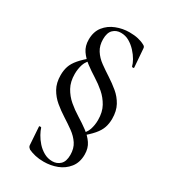

<svg xmlns="http://www.w3.org/2000/svg" viewBox="-187 -662 830 941"><g transform="rotate(30 228.0 -192.0)"><path d="M307 -11 299 -20Q327 -42 335.5 -68Q344 -94 344 -122Q344 -167 326.5 -198.5Q309 -230 282.5 -253Q256 -276 225.5 -295Q195 -314 168.5 -334Q142 -354 124.5 -379.5Q107 -405 107 -441Q107 -486 130 -515Q153 -544 189 -558Q225 -572 263 -572Q291 -572 312.5 -567Q334 -562 350 -553Q361 -548 361 -537L369 -433Q369 -430 363.5 -430Q358 -430 357 -433Q354 -447 343 -466.5Q332 -486 314.5 -505Q297 -524 275.5 -536.5Q254 -549 228 -549Q202 -549 184.5 -532Q167 -515 167 -478Q167 -442 183.5 -416Q200 -390 227 -370.5Q254 -351 283.5 -332Q313 -313 340 -290.5Q367 -268 384 -237Q401 -206 401 -162Q401 -136 393.5 -113Q386 -90 365.5 -66Q345 -42 307 -11ZM215 188Q188 188 166.5 183Q145 178 128 170Q124 167 120.5 163Q117 159 116 153L109 49Q109 47 114.5 47Q120 47 121 49Q125 63 136 83Q147 103 163.5 121.5Q180 140 202 152.5Q224 165 250 165Q276 165 294 148Q312 131 312 94Q312 57 295 31.5Q278 6 251 -13.5Q224 -33 194 -52Q164 -71 137 -93.5Q110 -116 92.5 -147Q75 -178 75 -222Q75 -249 82.5 -271.5Q90 -294 110.5 -318Q131 -342 169 -373L177 -364Q149 -342 140.5 -316Q132 -290 132 -261Q132 -217 149.5 -185.5Q167 -154 194 -131Q221 -108 252 -89Q283 -70 310 -50Q337 -30 354.5 -4.5Q372 21 372 57Q372 102 348.5 131.5Q325 161 289.5 174.5Q254 188 215 188Z"/></g></svg>

Font: Cormorant Light Medium
Style: Regular
Weight: 500
Version: Version 4.000